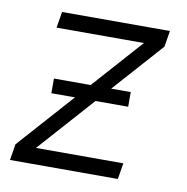

<svg xmlns="http://www.w3.org/2000/svg" viewBox="-65 -583 629 645"><g transform="rotate(10 250.0 -260.0)"><path d="M10 0 19 -55 385 -465H87L96 -520H464L455 -465L89 -55H387L378 0ZM108 -245V-295H370V-245Z"/></g></svg>

Font: Iosevka Light Oblique
Style: Regular
Weight: 300
Italic angle: -9°
Monospace: yes
Designer: Belleve Invis
Foundry: Belleve Invis
Version: Version 32.5.0; ttfautohint (v1.8.4)